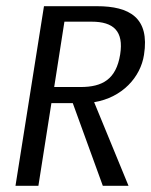

<svg xmlns="http://www.w3.org/2000/svg" viewBox="-20 -600 488 620"><path d="M30 0H104L146 -267H215L312 0H395L284 -270C375 -285 434 -351 445 -423C464 -543 398 -580 293 -580H122ZM155 -319 188 -530H276C347 -530 380 -499 368 -424C355 -344 311 -319 240 -319Z"/></svg>

Font: Charger Sport
Style: DfNrwObl
Weight: 400
Designer: Jasper
Foundry: Cannot Into Space Fonts
Version: Version 1.1